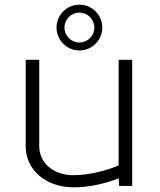

<svg xmlns="http://www.w3.org/2000/svg" viewBox="-20 -796 685 822"><path d="M222 -678C222 -623.9 265.9 -580 320 -580C374.1 -580 418 -623.9 418 -678C418 -732.1 374.1 -776 320 -776C265.9 -776 222 -732.1 222 -678ZM256 -678C256 -713.3 284.7 -742 320 -742C355.3 -742 384 -713.3 384 -678C384 -642.7 355.3 -614 320 -614C284.7 -614 256 -642.7 256 -678ZM90 -170C90 -67.9 176.5 6 296 6C361.5 6 431.2 -9.8 488.1 -32.7L490 0H546V-540H488V-87.9C436.3 -65.6 360.8 -46 294 -46C209.3 -46 148 -98.1 148 -170V-540H90Z"/></svg>

Font: Resamitz
Style: Regular
Weight: 500
Designer: gluk
Foundry: gluk
Version: Version 0.047